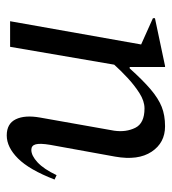

<svg xmlns="http://www.w3.org/2000/svg" viewBox="10 -510 510 570"><g transform="rotate(90 265.0 -225.0)"><path d="M43 0 112 -389 34 -424V-430L176 -460H179V-355H183Q218 -394 245 -417Q272 -440 297 -450Q322 -460 355 -460Q404 -460 430.5 -420Q457 -380 445 -312L410 -119Q405 -89 408.5 -76Q412 -63 425 -63Q442 -63 462 -81.5Q482 -100 500 -138L513 -132Q484 -57 450.5 -23.5Q417 10 382 10Q347 10 334 -17Q321 -44 329 -89L368 -309Q373 -344 359.5 -371.5Q346 -399 302 -399Q280 -399 256.5 -384Q233 -369 211 -348.5Q189 -328 172 -309L119 0Z"/></g></svg>

Font: Spectral
Style: Italic
Weight: 400
Italic angle: -10°
Designer: Jean-Baptiste Levee
Foundry: Production Type
Version: Version 2.001